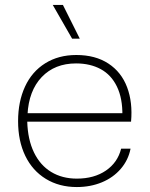

<svg xmlns="http://www.w3.org/2000/svg" viewBox="-20 -747 605 775"><path d="M53 -258Q53 -337 81 -397.5Q109 -458 162.5 -491.5Q216 -525 288 -525Q365 -525 417.5 -490.5Q470 -456 493 -395Q516 -334 509 -256H90Q92 -184 117 -132Q142 -80 186.5 -53Q231 -26 290 -26Q360 -26 407.5 -58.5Q455 -91 469 -147H507Q498 -101 467.5 -65.5Q437 -30 391 -11Q345 8 290 8Q219 8 165 -25Q111 -58 82 -118Q53 -178 53 -258ZM86 -290H479L474 -281Q475 -350 452 -397.5Q429 -445 386.5 -468Q344 -491 287 -491Q201 -491 148.5 -436Q96 -381 91 -284ZM193 -727H234L302 -591H271Z"/></svg>

Font: Mona Sans VF XLt
Style: Regular
Weight: 200
Designer: Deni Anggara
Foundry: GitHub
Version: Version 2.000;Glyphs 3.2.3 (3260)